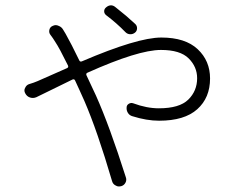

<svg xmlns="http://www.w3.org/2000/svg" viewBox="-20 -631 866 710"><path d="M480.5 -542Q487.3 -535.2 486.8 -525.4Q486.3 -515.6 478.5 -509.8Q470.7 -503.9 460.9 -504.4Q451.2 -504.9 444.3 -511.7Q411.1 -545.9 372.1 -575.2Q365.2 -581.1 365.2 -589.4Q365.2 -597.7 372.1 -603.5Q380.9 -611.3 390.6 -611.3Q399.4 -611.3 408.2 -603.5Q448.2 -572.3 480.5 -542ZM166 -502.9Q160.2 -510.7 162.6 -521Q165 -531.2 174.8 -535.2Q180.7 -538.1 186 -538.1Q191.4 -538.1 197.3 -535.2Q208 -531.2 213.9 -520.5Q217.8 -513.7 222.7 -505.9Q243.2 -469.7 273.4 -407.2Q276.4 -401.4 283.2 -404.3Q488.3 -492.2 576.7 -492.2Q665 -492.2 710.9 -449.2Q756.8 -406.2 756.8 -340.8Q756.8 -269.5 709.5 -227.1Q662.1 -184.6 568.4 -184.6Q522.5 -184.6 469.7 -201.2Q459 -204.1 453.1 -213.4Q447.3 -222.7 448.2 -233.4Q448.2 -242.2 456.1 -247.1Q463.9 -252 472.7 -249Q522.5 -230.5 567.4 -230.5Q643.6 -230.5 676.3 -262.7Q709 -294.9 709 -341.8Q709 -383.8 677.7 -415Q646.5 -446.3 575.2 -446.3Q491.2 -446.3 303.7 -362.3Q296.9 -359.4 299.8 -352.5Q314.5 -322.3 335 -277.3Q384.8 -166 445.3 24.4Q449.2 35.2 443.8 44.9Q438.5 54.7 427.7 57.6Q423.8 58.6 419.9 58.6Q413.1 58.6 407.2 54.7Q397.5 49.8 394.5 39.1Q339.8 -147.5 292 -257.8Q286.1 -271.5 274.4 -296.9Q262.7 -322.3 257.8 -333Q254.9 -339.8 248 -336.9Q219.7 -323.2 174.3 -300.8Q128.9 -278.3 114.3 -271.5Q102.5 -266.6 90.8 -270.5Q79.1 -274.4 73.2 -286.1Q70.3 -291 70.3 -296.9Q70.3 -301.8 73.2 -306.6Q78.1 -317.4 88.9 -320.3Q105.5 -325.2 119.1 -331.1Q120.1 -331.1 227.5 -378.9Q234.4 -381.8 231.4 -388.7Q199.2 -454.1 184.6 -475.6Q175.8 -490.2 166 -502.9Z"/></svg>

Font: Gen Jyuu Gothic P Light
Style: Regular
Weight: 200
Designer: [Source Han Sans]
Ryoko NISHIZUKA  (kana & ideographs); Paul D. Hunt (Latin, Greek & Cyrillic); Wenlong ZHANG  (bopomofo
Version: Version 1.002.20150607